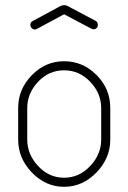

<svg xmlns="http://www.w3.org/2000/svg" viewBox="-20 -714 495 740"><path d="M405 -298V-176Q405 -104 351.5 -49Q298 6 227 6Q156 6 103 -49Q50 -104 50 -176V-298Q50 -370 102.5 -424Q155 -478 227 -478Q299 -478 352 -425Q405 -372 405 -298ZM370 -176V-298Q370 -354 328 -398.5Q286 -443 227 -443Q168 -443 126.5 -398.5Q85 -354 85 -298V-176Q85 -119 127 -74Q169 -29 227 -29Q285 -29 327.5 -74Q370 -119 370 -176ZM227 -659 123 -603Q122 -603 119 -601.5Q116 -600 115 -600Q108 -600 102.5 -605.5Q97 -611 97 -619Q97 -628 106 -633L210 -689Q218 -694 227 -694Q236 -694 244 -689L348 -634Q357 -630 357 -617Q357 -610 352 -605.5Q347 -601 340 -601Q338 -601 334 -603Q332 -604 331 -604Z"/></svg>

Font: Dosis
Style: ExtraLight
Weight: 250
Designer: Edgar Tolentino, Pablo Impallari, Igino Marini
Foundry: Edgar Tolentino, Pablo Impallari, Igino Marini
Version: Version 1.007